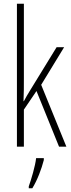

<svg xmlns="http://www.w3.org/2000/svg" viewBox="-20 -780 379 1021"><path d="M107 -365V-760H70V0H107V-197L174 -296L294 0H333L199 -329L321 -529H281L138 -296C126 -277 119 -264 107 -242H105C107 -285 107 -321 107 -365ZM213 71V61H172C168 101 146 175 133 211V221H152C179 177 201 118 213 71Z"/></svg>

Font: Noto Sans Armenian ExtraCondensed ExtraLight
Style: Regular
Weight: 200
Width: 2
Designer: Monotype Design Team
Foundry: Monotype Imaging Inc.
Version: Version 2.008